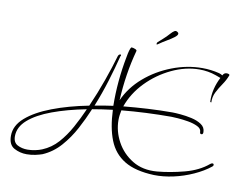

<svg xmlns="http://www.w3.org/2000/svg" viewBox="-71 -682 1026 817"><g transform="rotate(10 442.0 -273.5)"><path d="M640 33Q559 30 512 1.5Q465 -27 444 -80Q423 -133 420 -210Q398 -207 375.5 -204Q353 -201 332 -197Q332 -196 331.5 -195.5Q331 -195 331 -194Q314 -153 290.5 -109Q267 -65 234.5 -28Q202 9 158 28Q147 32 129 36Q111 40 91 40Q62 40 37 26.5Q12 13 12 -26Q12 -70 52 -105Q92 -140 161.5 -166.5Q231 -193 318 -210Q344 -269 365.5 -329.5Q387 -390 401 -439Q403 -445 408 -447Q413 -449 414 -444Q414 -442 412 -440Q399 -388 381 -329.5Q363 -271 340 -214Q359 -218 379 -221Q399 -224 419 -227Q418 -279 423 -334Q428 -389 438 -440Q444 -476 451 -485H455Q459 -485 468 -481.5Q477 -478 475 -473Q447 -370 441 -255Q467 -313 518 -357Q569 -401 634 -426Q699 -451 765 -451Q802 -451 838 -442Q848 -439 853 -435L857 -441Q862 -447 871 -447Q876 -447 880 -445Q884 -443 882 -439Q874 -418 860.5 -398.5Q847 -379 836.5 -358.5Q826 -338 827 -314Q827 -313 824.5 -314Q822 -315 822 -316Q821 -345 827.5 -371.5Q834 -398 847 -423L825 -431Q791 -443 754 -443Q694 -443 634 -414.5Q574 -386 528 -338.5Q482 -291 461 -232Q513 -237 566 -240Q619 -243 672 -243Q683 -243 706.5 -241Q730 -239 755 -233.5Q780 -228 798 -216Q816 -204 816 -183Q816 -173 809 -173Q802 -173 802 -182Q802 -196 784.5 -204.5Q767 -213 743.5 -217Q720 -221 699 -222.5Q678 -224 671 -224Q616 -224 562 -221.5Q508 -219 456 -214Q454 -204 452.5 -193.5Q451 -183 451 -172Q451 -123 475.5 -78Q500 -33 544.5 -6Q589 21 650 16Q706 11 767 -5Q828 -21 868 -55Q873 -59 877 -59Q883 -59 883 -53Q883 -49 879 -46Q849 -22 808 -3.5Q767 15 723.5 24.5Q680 34 640 33ZM153 8Q192 -8 220 -39.5Q248 -71 270 -111Q292 -151 310 -192V-193Q228 -177 164.5 -153.5Q101 -130 65 -98.5Q29 -67 29 -27Q29 0 48 10Q67 20 91 20Q108 20 124.5 16.5Q141 13 153 8ZM560 -518Q556 -516 556 -516Q554 -516 554.5 -520Q555 -524 557 -526Q562 -531 576.5 -543.5Q591 -556 605 -572Q612 -580 619 -584.5Q626 -589 633 -584Q638 -581 638 -577Q638 -570 625.5 -560.5Q613 -551 595 -540.5Q577 -530 560 -518Z"/></g></svg>

Font: Fuggles
Style: Regular
Weight: 400
Designer: Rob Leuschke
Foundry: Robert E. Leuschke
Version: Version 1.100; ttfautohint (v1.8.3)